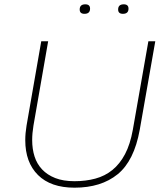

<svg xmlns="http://www.w3.org/2000/svg" viewBox="-20 -859 760 889"><path d="M325 10Q215 10 156 -48.5Q97 -107 97 -210Q97 -242 103 -278L171 -668H203L135 -278Q129 -242 129 -210Q129 -169 140 -134.5Q151 -100 175 -74.5Q199 -49 236 -34.5Q273 -20 325 -20Q377 -20 421.5 -32Q466 -44 500.5 -72Q535 -100 559 -145.5Q583 -191 595 -258L667 -668H699L627 -258Q601 -114 524.5 -52Q448 10 325 10ZM371 -795Q349 -795 349 -815Q349 -839 375 -839Q397 -839 397 -819Q397 -795 371 -795ZM549 -795Q527 -795 527 -815Q527 -839 553 -839Q575 -839 575 -819Q575 -795 549 -795Z"/></svg>

Font: Celebes Thin
Style: Italic
Weight: 250
Italic angle: -10°
Designer: Anugrah Pasau
Foundry: Lafontype
Version: Version 1.000; ttfautohint (v1.8.4)